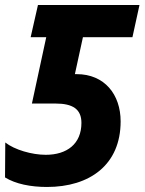

<svg xmlns="http://www.w3.org/2000/svg" viewBox="-26 -734 575 764"><path d="M161 10C331 10 454 -78 454 -251C454 -358 390 -439 279 -439H272L304 -586H501L529 -714H125L96 -586H158L101 -322H195C263 -322 298 -300 298 -245C298 -161 240 -118 156 -118C101 -118 32 -138 -5 -167L-6 -28C36 -2 96 10 161 10Z"/></svg>

Font: Noto Sans Display SemiCondensed Extra
Style: Italic
Weight: 800
Width: 4
Italic angle: -12°
Designer: Monotype Design Team
Foundry: Monotype Imaging Inc.
Version: Version 1.900